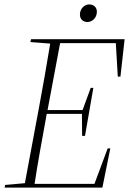

<svg xmlns="http://www.w3.org/2000/svg" viewBox="-20 -852 586 872"><path d="M118 -661 208 -654C192 -557 175 -459 157 -363L93 -20L3 -12L1 0H445L481 -178H469L409 -17H137C152 -115 170 -213 188 -311L192 -335H352L353 -235H366L404 -453H392L355 -352H196L253 -656H506L515 -504H527L546 -674H121ZM377 -752C398 -752 420 -770 420 -799C420 -819 405 -832 385 -832C364 -832 343 -813 343 -786C343 -764 358 -752 377 -752Z"/></svg>

Font: Source Serif 4 Display Light
Style: Italic
Weight: 300
Italic angle: -12°
Designer: Frank Grießhammer
Foundry: Adobe Systems Incorporated
Version: Version 4.004;hotconv 1.0.117;makeotfexe 2.5.65602